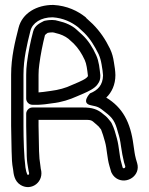

<svg xmlns="http://www.w3.org/2000/svg" viewBox="-20 -727 601 777"><path d="M86 -217C86 -184 88 -145 88 -114C88 -88 89 -74 93 -52L96 -34C97 -30 99 -25 97 -22C92 -13 87 -24 83 -49C77 -94 75 -166 75 -218V-424C75 -489 89 -546 103 -602C111 -634 145 -657 193 -657C236 -654 269 -638 296 -617L321 -594C346 -569 363 -540 379 -508C385 -494 388 -484 391 -467L395 -442C396 -434 396 -428 397 -422C396 -382 376 -362 344 -349C344 -349 306 -309 348 -301C378 -295 381 -293 406 -273C436 -250 446 -235 457 -193C464 -170 466 -162 470 -133C475 -103 475 -99 482 -70L487 -54C488 -46 478 -43 476 -50L471 -69C463 -94 463 -130 453 -167C448 -186 442 -208 432 -228C431 -230 430 -232 429 -233C422 -241 415 -253 398 -265C375 -285 353 -292 316 -292H111C96 -292 86 -278 86 -267ZM136 -217V-242H316C350 -242 349 -242 367 -226C381 -214 377 -218 389 -203C394 -191 400 -171 405 -153C413 -125 413 -89 423 -55L428 -38C431 -24 441 -11 453 -4C494 20 550 -17 535 -67L530 -84C524 -108 525 -109 520 -141C508 -233 476 -292 410 -332C432 -353 447 -384 447 -423C447 -431 446 -440 445 -449L441 -475C438 -495 434 -511 425 -530C407 -567 385 -600 355 -630L329 -654L328 -656C295 -683 251 -704 196 -707H194C130 -707 70 -675 55 -614C41 -559 25 -496 25 -424V-218C25 -184 27 -146 27 -114C28 -83 28 -68 33 -41C35 -25 37 6 64 22C108 48 160 8 145 -44L143 -60C140 -80 139 -88 138 -115C138 -147 136 -186 136 -217ZM386 -420V-423C383 -449 381 -478 369 -504C355 -535 337 -564 312 -587L290 -607C272 -624 244 -636 217 -642C206 -645 202 -646 193 -646C185 -646 179 -646 173 -645L161 -643C159 -643 156 -641 154 -640C145 -635 120 -625 114 -599C104 -562 94 -513 89 -472C87 -456 86 -440 86 -424V-328C86 -314 98 -303 111 -303H136C142 -303 149 -304 162 -305L191 -309C229 -313 262 -324 291 -337L319 -349C335 -356 364 -369 375 -386C384 -398 386 -407 386 -420ZM136 -353V-424C136 -438 137 -452 139 -466C144 -505 153 -550 162 -585C164 -587 168 -591 173 -594C180 -595 182 -596 193 -596C197 -596 202 -594 206 -593C225 -589 243 -581 257 -570L278 -551C297 -532 311 -510 323 -484C330 -469 333 -446 336 -419C331 -411 323 -406 299 -395L271 -383C246 -371 217 -363 185 -359L156 -355C146 -354 137 -353 136 -353Z"/></svg>

Font: Blanket
Style: Outline
Weight: 400
Foundry: Cannot Into Space Fonts
Version: Version 0.9